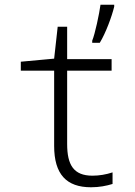

<svg xmlns="http://www.w3.org/2000/svg" viewBox="-20 -782 570 812"><path d="M370 -610V-601H402C427 -642 453 -712 463 -754V-762H405C400 -724 382 -639 370 -610ZM365 10C400 10 430 4 456 -4V-53C429 -44 400 -39 371 -39C291 -39 264 -85 264 -173V-483H452V-532H264V-669H224L209 -534L68 -521V-483H209V-165C209 -45 261 10 365 10Z"/></svg>

Font: Noto Sans Mono Condensed Light
Style: Regular
Weight: 300
Width: 3
Designer: Monotype Design Team
Foundry: Monotype Imaging Inc.
Version: Version 2.014